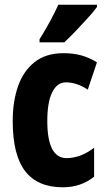

<svg xmlns="http://www.w3.org/2000/svg" viewBox="-20 -786 455 816"><path d="M247 10Q140 10 87 -58.5Q34 -127 34 -272Q34 -354 56.5 -419Q79 -484 127 -522Q175 -560 250 -560Q293 -560 327.5 -550Q362 -540 392 -521L353 -405Q306 -436 260 -436Q223 -436 202 -394Q181 -352 181 -272Q181 -114 263 -114Q322 -114 380 -158V-35Q324 10 247 10ZM392 -756Q379 -738 355 -711.5Q331 -685 304 -656.5Q277 -628 253 -606H148V-619Q173 -659 193 -696Q213 -733 228 -766H392Z"/></svg>

Font: Noto Sans Myanmar UI ExtraCondensed ExtraBold
Style: Regular
Weight: 800
Width: 2
Designer: Monotype Design Team
Foundry: Monotype Imaging Inc.
Version: Version 2.103; ttfautohint (v1.8.4.7-5d5b)